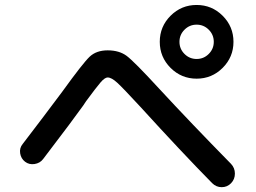

<svg xmlns="http://www.w3.org/2000/svg" viewBox="-20 -820 1040 781"><path d="M730.5 -600.6Q751 -580.1 779.8 -580.1Q808.6 -580.1 829.1 -600.6Q849.6 -621.1 849.6 -649.9Q849.6 -678.7 829.1 -699.2Q808.6 -719.7 779.8 -719.7Q751 -719.7 730.5 -699.2Q710 -678.7 710 -649.9Q710 -621.1 730.5 -600.6ZM673.8 -755.9Q717.8 -799.8 779.8 -799.8Q841.8 -799.8 885.7 -755.9Q929.7 -711.9 929.7 -649.9Q929.7 -587.9 885.7 -543.9Q841.8 -500 779.8 -500Q717.8 -500 673.8 -543.9Q629.9 -587.9 629.9 -649.9Q629.9 -711.9 673.8 -755.9ZM72.3 -234.4Q159.2 -347.7 233.4 -447.3Q317.4 -563.5 344.7 -589.4Q372.1 -615.2 418 -615.2Q464.8 -615.2 495.1 -592.8Q525.4 -570.3 625 -461.9Q756.8 -319.3 919.9 -153.3Q935.5 -136.7 935.5 -113.8Q935.5 -90.8 919.9 -74.7Q904.3 -58.6 881.8 -58.6Q859.4 -58.6 842.8 -75.2Q720.7 -199.2 550.8 -385.7Q480.5 -461.9 457 -483.4Q433.6 -504.9 418 -504.9Q406.2 -504.9 388.7 -484.4Q371.1 -463.9 330.1 -408.2Q322.3 -397.5 318.4 -390.6Q281.2 -337.9 155.3 -172.9Q142.6 -156.2 120.6 -152.8Q98.6 -149.4 82 -162.1Q65.4 -174.8 62 -196.3Q58.6 -217.8 72.3 -234.4Z"/></svg>

Font: Rounded Mgen+ 2p medium
Style: Regular
Weight: 500
Designer: [Source Han Sans]
Ryoko NISHIZUKA  (kana & ideographs); Paul D. Hunt (Latin, Greek & Cyrillic); Wenlong ZHANG  (bopomofo
Version: Version 1.059.20150602